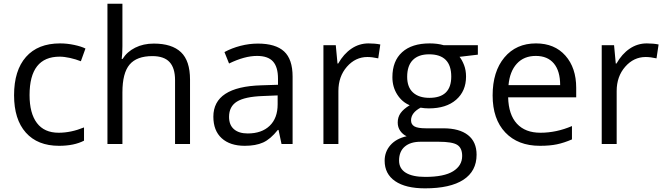

<svg xmlns="http://www.w3.org/2000/svg" viewBox="-20 -780 3602 1040"><path d="M299.8 9.8Q183.6 9.8 119.9 -61.8Q56.2 -133.3 56.2 -264.2Q56.2 -398.4 120.8 -471.7Q185.5 -544.9 305.2 -544.9Q343.8 -544.9 382.3 -536.6Q420.9 -528.3 442.9 -517.1L418 -448.2Q391.1 -459 359.4 -466.1Q327.6 -473.1 303.2 -473.1Q140.1 -473.1 140.1 -265.1Q140.1 -166.5 179.9 -113.8Q219.7 -61 297.9 -61Q364.7 -61 435.1 -89.8V-18.1Q381.3 9.8 299.8 9.8Z M928.2 0V-346.2Q928.2 -411.6 898.4 -443.8Q868.7 -476.1 805.2 -476.1Q720.7 -476.1 681.9 -430.2Q643.1 -384.3 643.1 -279.8V0H562V-759.8H643.1V-529.8Q643.1 -488.3 639.2 -460.9H644Q668 -499.5 712.2 -521.7Q756.3 -543.9 813 -543.9Q911.1 -543.9 960.2 -497.3Q1009.3 -450.7 1009.3 -349.1V0Z M1504.9 0 1488.8 -76.2H1484.9Q1444.8 -25.9 1405 -8.1Q1365.2 9.8 1305.7 9.8Q1226.1 9.8 1180.9 -31.2Q1135.7 -72.3 1135.7 -147.9Q1135.7 -310.1 1395 -317.9L1485.8 -320.8V-354Q1485.8 -417 1458.7 -447Q1431.6 -477.1 1372.1 -477.1Q1305.2 -477.1 1220.7 -436L1195.8 -498Q1235.4 -519.5 1282.5 -531.7Q1329.6 -543.9 1377 -543.9Q1472.7 -543.9 1518.8 -501.5Q1564.9 -459 1564.9 -365.2V0ZM1321.8 -57.1Q1397.5 -57.1 1440.7 -98.6Q1483.9 -140.1 1483.9 -214.8V-263.2L1402.8 -259.8Q1306.2 -256.3 1263.4 -229.7Q1220.7 -203.1 1220.7 -147Q1220.7 -103 1247.3 -80.1Q1273.9 -57.1 1321.8 -57.1Z M1976.1 -544.9Q2011.7 -544.9 2040 -539.1L2028.8 -463.9Q1995.6 -471.2 1970.2 -471.2Q1905.3 -471.2 1859.1 -418.5Q1813 -365.7 1813 -287.1V0H1731.9V-535.2H1798.8L1808.1 -436H1812Q1841.8 -488.3 1883.8 -516.6Q1925.8 -544.9 1976.1 -544.9Z M2568.4 -535.2V-483.9L2469.2 -472.2Q2482.9 -455.1 2493.7 -427.5Q2504.4 -399.9 2504.4 -365.2Q2504.4 -286.6 2450.7 -239.7Q2397 -192.9 2303.2 -192.9Q2279.3 -192.9 2258.3 -196.8Q2206.5 -169.4 2206.5 -127.9Q2206.5 -106 2224.6 -95.5Q2242.7 -85 2286.6 -85H2381.3Q2468.3 -85 2514.9 -48.3Q2561.5 -11.7 2561.5 58.1Q2561.5 147 2490.2 193.6Q2418.9 240.2 2282.2 240.2Q2177.2 240.2 2120.4 201.2Q2063.5 162.1 2063.5 90.8Q2063.5 42 2094.7 6.3Q2126 -29.3 2182.6 -42Q2162.1 -51.3 2148.2 -70.8Q2134.3 -90.3 2134.3 -116.2Q2134.3 -145.5 2149.9 -167.5Q2165.5 -189.5 2199.2 -210Q2157.7 -227.1 2131.6 -268.1Q2105.5 -309.1 2105.5 -361.8Q2105.5 -449.7 2158.2 -497.3Q2210.9 -544.9 2307.6 -544.9Q2349.6 -544.9 2383.3 -535.2ZM2141.6 89.8Q2141.6 133.3 2178.2 155.8Q2214.8 178.2 2283.2 178.2Q2385.3 178.2 2434.3 147.7Q2483.4 117.2 2483.4 64.9Q2483.4 21.5 2456.5 4.6Q2429.7 -12.2 2355.5 -12.2H2258.3Q2203.1 -12.2 2172.4 14.2Q2141.6 40.5 2141.6 89.8ZM2185.5 -363.8Q2185.5 -307.6 2217.3 -278.8Q2249 -250 2305.7 -250Q2424.3 -250 2424.3 -365.2Q2424.3 -485.8 2304.2 -485.8Q2247.1 -485.8 2216.3 -455.1Q2185.5 -424.3 2185.5 -363.8Z M2904.3 9.8Q2785.6 9.8 2717 -62.5Q2648.4 -134.8 2648.4 -263.2Q2648.4 -392.6 2712.2 -468.8Q2775.9 -544.9 2883.3 -544.9Q2983.9 -544.9 3042.5 -478.8Q3101.1 -412.6 3101.1 -304.2V-252.9H2732.4Q2734.9 -158.7 2780 -109.9Q2825.2 -61 2907.2 -61Q2993.7 -61 3078.1 -97.2V-24.9Q3035.2 -6.3 2996.8 1.7Q2958.5 9.8 2904.3 9.8ZM2882.3 -477.1Q2817.9 -477.1 2779.5 -435.1Q2741.2 -393.1 2734.4 -318.8H3014.2Q3014.2 -395.5 2980 -436.3Q2945.8 -477.1 2882.3 -477.1Z M3483.4 -544.9Q3519 -544.9 3547.4 -539.1L3536.1 -463.9Q3502.9 -471.2 3477.5 -471.2Q3412.6 -471.2 3366.5 -418.5Q3320.3 -365.7 3320.3 -287.1V0H3239.3V-535.2H3306.2L3315.4 -436H3319.3Q3349.1 -488.3 3391.1 -516.6Q3433.1 -544.9 3483.4 -544.9Z"/></svg>

Font: Shl
Style: Regular
Weight: 400
Foundry: Saber Rastikerdar (saber.rastikerdar@gmail.com)
Version: Version 3.4.0